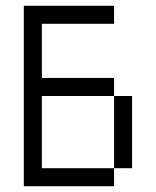

<svg xmlns="http://www.w3.org/2000/svg" viewBox="-20 -645 540 665"><path d="M375 -562.5V-625H62.5Q62.5 -625 62.5 0H375V-62.5H125Q125 -62.5 125 -312.5H375Q375 -312.5 375 -62.5H437.5Q437.5 -62.5 437.5 -312.5H375V-375H125V-562.5Z"/></svg>

Font: Unifont
Style: Regular
Weight: 500
Version: Version 13.0.05